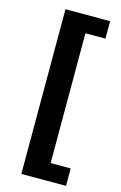

<svg xmlns="http://www.w3.org/2000/svg" viewBox="-134 -793 634 1009"><g transform="rotate(15 183.0 -288.0)"><path d="M91 160H334V65H225V-641H334V-736H91Z"/></g></svg>

Font: Archivo ExtraBold
Style: Regular
Weight: 800
Designer: Hector Gatti
Foundry: Omnibus-Type
Version: Version 2.001